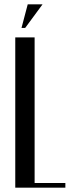

<svg xmlns="http://www.w3.org/2000/svg" viewBox="-20 -873 324 893"><path d="M141 -699V-22H284V0H51V-699ZM80 -743 109 -853H178L97 -743Z"/></svg>

Font: Moniqa SemBd Heading
Style: Regular
Weight: 600
Designer: Rajesh Rajput
Foundry: Rajesh Rajput
Version: Version 1.000